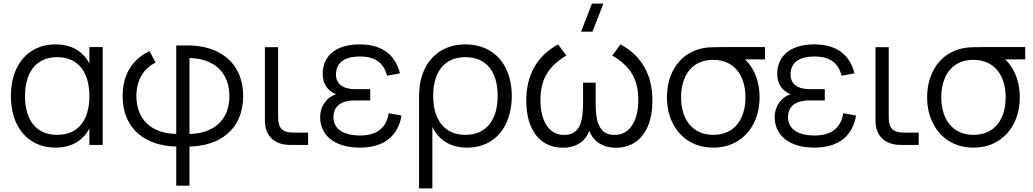

<svg xmlns="http://www.w3.org/2000/svg" viewBox="-20 -800 5704 1060"><path d="M473.5 -540V-449.5C438.5 -515.5 377 -555 286 -555C134 -555 40 -439.5 40 -269.5C40 -102.5 132.5 15 286 15C376.5 15 438 -24.5 473.5 -90.5V0H547V-540ZM296 -484.5C413 -484.5 473.5 -399.5 473.5 -269.5C473.5 -143.5 417 -55.5 296 -55.5C177.5 -55.5 118 -139.5 118 -269.5C118 -397 176.5 -484.5 296 -484.5Z M953 225H1026V9C1189 6.5 1322.5 -82.5 1322.5 -269.5C1322.5 -456.5 1189 -546.5 1026 -549H953V-60.5C819 -62.5 733 -138.5 733 -269.5C733 -358.5 772.5 -422 839.5 -454.5L805.5 -517.5C717 -476.5 657 -395 657 -269.5C657 -82.5 790.5 6 953 9ZM1026 -479.5C1160 -477.5 1246.5 -401 1246.5 -269.5C1246.5 -138 1160 -62.5 1026 -60.5Z M1681 -68H1600C1538.5 -68 1515.5 -91.5 1515.5 -153.5V-539.5H1442.5V-133.5C1442.5 -50.5 1494.5 0 1580.5 0H1681Z M1966 15C2088 15 2174.5 -37.5 2197 -162L2126 -175C2113.5 -94.5 2061 -52 1968.5 -52C1872.5 -52 1821 -90.5 1821 -152.5C1821 -220.5 1872.5 -245.5 1939 -245.5H2024V-308H1939C1875 -308 1835 -335.5 1835 -388C1835 -451 1877 -488 1967.5 -488C2059 -488 2100 -446.5 2117 -382L2188 -395C2157.5 -516 2067.5 -555 1965.5 -555C1836 -555 1761.5 -492.5 1761.5 -392C1761.5 -335.5 1789.5 -298.5 1835 -279.5C1786.5 -264.5 1747.5 -217 1747.5 -152.5C1747.5 -53.5 1827 15 1966 15Z M2367 240V-99.5C2401.5 -28.5 2464 15 2559.5 15C2711.5 15 2805.5 -100.5 2805.5 -270.5C2805.5 -437.5 2711 -555 2549.5 -555C2391.5 -555 2293.5 -440.5 2293.5 -270.5V240ZM2549.5 -55.5C2432.5 -55.5 2371.5 -140.5 2371.5 -270.5C2371.5 -396.5 2428.5 -484.5 2549.5 -484.5C2668 -484.5 2727.5 -400.5 2727.5 -270.5C2727.5 -143 2669 -55.5 2549.5 -55.5Z M3311 -780H3248L3188 -625H3251ZM3087.5 15.5C3126.5 15.5 3160 5.5 3188 -15C3208.5 -30 3223.5 -51 3233.5 -77.5C3243.5 -51 3259 -30 3279.5 -15C3307 5.5 3341 15.5 3380.5 15.5C3423.5 15.5 3460 4.5 3490.5 -17.5C3551 -61 3582 -141 3582 -242.5C3582 -384 3526 -489 3406 -555L3360 -493.5C3461.5 -434 3504 -362 3504 -247.5C3504 -138 3460 -55 3373 -55C3344 -55 3322 -63 3306.5 -79C3276 -110.5 3268.5 -158.5 3268.5 -234.5V-343.5H3199V-230.5C3198.5 -193 3196 -162 3190.5 -137.5C3180 -88 3151 -55 3094.5 -55C3008.5 -55 2963.5 -135.5 2963.5 -247.5C2963.5 -304 2975 -351.5 2997.5 -390.5C3020 -429 3056.5 -463.5 3107 -493.5L3061 -555C2942.5 -489.5 2885.5 -385 2885.5 -243C2885.5 -91.5 2955 15.5 3087.5 15.5Z M3917.5 15C3968.5 15 4013.5 3 4052 -21C4129.5 -68.5 4173.5 -156.5 4173.5 -263C4173.5 -313.5 4164 -359.5 4144.5 -400C4131 -429 4113.5 -453 4093 -472H4203.5V-540H3971C3925.5 -540 3892 -539.5 3866.5 -535C3740.5 -513 3662 -406 3662 -263C3662 -209.5 3672.5 -162 3694 -120C3736 -35.5 3816 15 3917.5 15ZM3917.5 -55.5C3806 -55.5 3740 -137.5 3740 -263C3740 -302.5 3746.5 -338 3760 -369.5C3786.5 -432 3841 -469.5 3915.5 -469.5H3917.5C4033 -469.5 4095.5 -384.5 4095.5 -263C4095.5 -139 4033 -55.5 3917.5 -55.5Z M4475.5 15C4597.5 15 4684 -37.5 4706.5 -162L4635.5 -175C4623 -94.5 4570.5 -52 4478 -52C4382 -52 4330.5 -90.5 4330.5 -152.5C4330.5 -220.5 4382 -245.5 4448.5 -245.5H4533.5V-308H4448.5C4384.5 -308 4344.5 -335.5 4344.5 -388C4344.5 -451 4386.5 -488 4477 -488C4568.5 -488 4609.5 -446.5 4626.5 -382L4697.5 -395C4667 -516 4577 -555 4475 -555C4345.5 -555 4271 -492.5 4271 -392C4271 -335.5 4299 -298.5 4344.5 -279.5C4296 -264.5 4257 -217 4257 -152.5C4257 -53.5 4336.5 15 4475.5 15Z M5052 -68H4971C4909.5 -68 4886.5 -91.5 4886.5 -153.5V-539.5H4813.5V-133.5C4813.5 -50.5 4865.5 0 4951.5 0H5052Z M5354 15C5405 15 5450 3 5488.5 -21C5566 -68.5 5610 -156.5 5610 -263C5610 -313.5 5600.5 -359.5 5581 -400C5567.5 -429 5550 -453 5529.5 -472H5640V-540H5407.5C5362 -540 5328.5 -539.5 5303 -535C5177 -513 5098.5 -406 5098.5 -263C5098.5 -209.5 5109 -162 5130.5 -120C5172.5 -35.5 5252.5 15 5354 15ZM5354 -55.5C5242.5 -55.5 5176.5 -137.5 5176.5 -263C5176.5 -302.5 5183 -338 5196.5 -369.5C5223 -432 5277.5 -469.5 5352 -469.5H5354C5469.5 -469.5 5532 -384.5 5532 -263C5532 -139 5469.5 -55.5 5354 -55.5Z"/></svg>

Font: Vela Sans
Style: Regular
Weight: 400
Designer: Principal design: Mikhail Sharanda - project Manrope.
Design modification: Ravid Balaliev
Foundry: Mikhail Sharanda
Version: Version 1.001